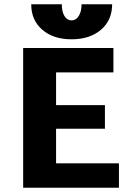

<svg xmlns="http://www.w3.org/2000/svg" viewBox="-20 -884 629 904"><path d="M540 -115V0H89V-658H514V-543H244V-389H474V-278H244V-115ZM508 -864H364Q364 -830 351 -809Q338 -788 317 -788Q296 -788 283.5 -808.5Q271 -829 271 -864H127Q127 -789 179 -744Q231 -699 317 -699Q403 -699 455.5 -744Q508 -789 508 -864Z"/></svg>

Font: Ysabeau Ultrabold
Style: Regular
Weight: 800
Designer: Christian Thalmann (Catharsis Fonts)
Version: Version 0.003